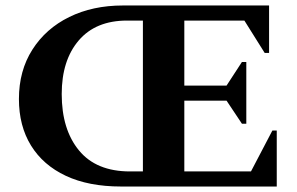

<svg xmlns="http://www.w3.org/2000/svg" viewBox="-20 -680 1081 700"><path d="M421 0Q303 0 220 -39Q137 -78 93 -149.5Q49 -221 49 -319Q49 -422 98 -499Q147 -576 232.5 -618Q318 -660 428 -660H961V-487H945L871 -605H652V-368H806L862 -454H878V-229H862L806 -313H652V-55H895L973 -204H989V0ZM454 -55H501V-605H443Q329 -605 267 -532.5Q205 -460 205 -337Q205 -208 268 -131.5Q331 -55 454 -55Z"/></svg>

Font: Spectral
Style: Bold
Weight: 700
Designer: Jean-Baptiste Levee
Foundry: Production Type
Version: Version 2.001